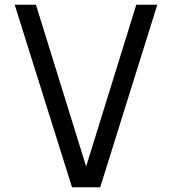

<svg xmlns="http://www.w3.org/2000/svg" viewBox="-20 -791 727 811"><path d="M284.2 0 42 -771H131.8L343.8 -87.9L555.7 -771H644.5L403.3 0Z"/></svg>

Font: Dhyana
Style: Regular
Weight: 400
Foundry: Vernon Adams
Version: Version 1.002; ttfautohint (v0.8.51-6076)